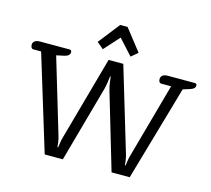

<svg xmlns="http://www.w3.org/2000/svg" viewBox="-126 -1084 1362 1237"><g transform="rotate(15 555.0 -466.0)"><path d="M415 -789 527 -932H576L688 -789L644 -752L551 -854L459 -752ZM79 -635H29Q19 -635 14 -642Q9 -649 9 -661Q9 -677 21 -686Q33 -695 54 -695H253Q267 -695 267 -680Q267 -655 230 -647L179 -636L328 -138Q334 -119 337 -96.5Q340 -74 340 -67H345Q346 -74 349 -96.5Q352 -119 358 -138L513 -695H611L778 -138Q784 -119 787 -96.5Q790 -74 790 -67H795Q796 -74 799 -96.5Q802 -119 808 -138L946 -635H882Q872 -635 867 -642Q862 -649 862 -661Q862 -677 874 -686Q886 -695 907 -695H1088Q1102 -695 1102 -680Q1102 -661 1073 -651L1023 -635L840 0H719L569 -507Q562 -530 558.5 -558Q555 -586 554 -595H550Q549 -586 545 -558Q541 -530 535 -507L394 0H273Z"/></g></svg>

Font: Maitree Medium
Style: Regular
Weight: 500
Designer: CadsonDemak Team
Foundry: CadsonDemak
Version: Version 1.000